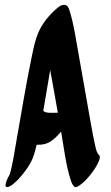

<svg xmlns="http://www.w3.org/2000/svg" viewBox="-20 -766 463 804"><path d="M246.5 -745.7C236.2 -745.2 226.4 -737.8 220.2 -732.6C187.7 -705.3 157.8 -669.8 140.2 -628.8C127.8 -600.1 120.6 -565.2 113.7 -532.3C90.8 -423.1 72.6 -311.2 52.9 -199.8C51.5 -195.4 50.5 -190.7 50.4 -185.7C41.4 -135 34.6 -83.9 20.8 -35.7C17 -29.8 -10.8 20.5 12.1 17.1C25.2 15.2 36.8 2.9 46.2 -5.1C52.3 -10.3 57.9 -16.3 63.2 -22.4C83.9 -46.3 104.7 -73 117.2 -104.3C124.3 -122.4 129.3 -140.7 133.4 -159.6C140 -159.6 146.6 -159.8 153.2 -160.4C191.2 -163.7 215.8 -192 235.9 -214.8C247.6 -147.8 255.5 -76.3 275.4 -14.4C278.7 -4 282.8 8.6 291.4 15.9C298.6 22.1 314.4 9.4 318.7 6.1C334.5 -5.9 348.2 -21 360.4 -36.6C372.6 -52.1 384.1 -69 392.1 -87.2C394.6 -93 402.5 -109.7 395.2 -116.1C384.2 -125.7 381.2 -145.1 377.6 -161C371.7 -186.4 367.1 -212.1 362.4 -237.7C343.7 -340.1 326.6 -442.7 308.1 -545.2C297.6 -603 289.3 -663.9 272.3 -717.7C268.3 -730.4 264.8 -746 247.4 -746C247.1 -745.9 246.8 -745.8 246.5 -745.7ZM161.2 -301.9C171.2 -358.8 180.4 -415.7 190.2 -472.5C201.3 -413.1 211.7 -353.6 222.1 -294C221.9 -294 221.6 -294 221.4 -294C203.1 -293.9 171.2 -290.4 161.2 -301.9Z"/></svg>

Font: Quiapo Free
Style: Regular
Weight: 400
Designer: Aaron Amar
Version: Version 001.002